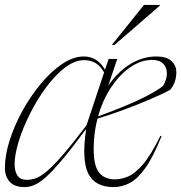

<svg xmlns="http://www.w3.org/2000/svg" viewBox="-22 -752 738 782"><path d="M636 -197.5Q602 -112.5 570 -67.8Q538 -23 506.2 -6.5Q474.5 10 441 10Q364.5 10 337.2 -45.8Q310 -101.5 329 -227Q271.5 -149 231.8 -101.8Q192 -54.5 164.8 -30.5Q137.5 -6.5 117.2 1.8Q97 10 78.5 10Q36.5 10 17.2 -12Q-2 -34 -2 -68.5Q-2 -120 17.5 -181Q37 -242 70.2 -302Q103.5 -362 145.2 -412Q187 -462 232 -492Q277 -522 319.5 -522Q375 -522 405.5 -468L420.5 -512H455.5L419 -403.5Q459 -461 509.5 -491.5Q560 -522 615 -522Q655.5 -522 675.2 -504.5Q695 -487 696 -462Q697 -446 692.2 -426.5Q687.5 -407 671.5 -386.5Q641 -369.5 590 -347.8Q539 -326 481.8 -304.8Q424.5 -283.5 375 -269Q367.5 -240 363.5 -209.2Q359.5 -178.5 359.5 -146Q359.5 -76 381.8 -48.8Q404 -21.5 446.5 -21.5Q472.5 -21.5 500.5 -33.5Q528.5 -45.5 560.8 -83.2Q593 -121 631.5 -199ZM597.5 -508Q552.5 -508 509.2 -478.5Q466 -449 431.2 -397.2Q396.5 -345.5 377.5 -278Q496.5 -321.5 558 -352.2Q619.5 -383 642 -402Q657.5 -428 657.8 -452.2Q658 -476.5 643 -492.2Q628 -508 597.5 -508ZM37.5 -83.5Q37.5 -54 49.2 -36.8Q61 -19.5 87 -19.5Q104 -19.5 122.5 -25.5Q141 -31.5 166.8 -52.8Q192.5 -74 232 -119Q271.5 -164 330.5 -242L402 -457Q385.5 -486 364.8 -496.5Q344 -507 321 -507Q282 -507 241.8 -476Q201.5 -445 165 -395.2Q128.5 -345.5 99.8 -288Q71 -230.5 54.2 -176.2Q37.5 -122 37.5 -83.5ZM433.5 -569 564.5 -732H629V-729L444.5 -569Z"/></svg>

Font: Newsreader Display ExtraLight
Style: Italic
Weight: 275
Italic angle: -17°
Designer: Hugues Gentile
Foundry: Production Type
Version: Version 1.002